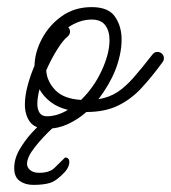

<svg xmlns="http://www.w3.org/2000/svg" viewBox="-20 -345 481 540"><path d="M112 17Q78 17 64 -2.5Q50 -22 50 -51Q50 -75 57.5 -103.5Q65 -132 77 -160Q78 -199 98.5 -237Q119 -275 154.5 -300Q190 -325 238 -325Q285 -325 303.5 -298Q322 -271 322 -234Q322 -212 317 -189.5Q312 -167 304 -147Q296 -127 284 -106.5Q272 -86 257 -66Q287 -71 309.5 -85.5Q332 -100 355 -126Q378 -152 409 -192Q415 -199 422 -199Q430 -199 435.5 -194Q441 -189 441 -181Q441 -175 437 -170Q408 -130 378.5 -98Q349 -66 312 -48Q275 -30 223 -30Q199 -9 171 4Q143 17 112 17ZM170 -242Q158 -233 141 -206Q124 -179 110 -147Q112 -116 135.5 -91.5Q159 -67 208 -64Q244 -99 266 -146.5Q288 -194 288 -232Q288 -258 276 -274Q264 -290 238 -290Q220 -290 203 -284Q186 -278 172 -268Q177 -263 177 -256Q177 -248 170 -242ZM85 -53Q85 -37 91.5 -27.5Q98 -18 112 -18Q141 -18 171 -36Q142 -43 122 -58.5Q102 -74 91 -94Q85 -70 85 -53ZM74 175Q51 175 35.5 164Q20 153 20 128Q20 101 35 75.5Q50 50 68.5 29.5Q87 9 99 0Q105 -6 116 -6Q121 -6 127.5 2Q134 10 128 15Q99 42 77.5 69.5Q56 97 56 116Q56 126 65 133.5Q74 141 90 141Q119 141 133 127.5Q147 114 163 98Q175 98 175 111Q175 124 163 138Q139 164 120.5 169.5Q102 175 74 175Z"/></svg>

Font: Meow Script
Style: Regular
Weight: 400
Designer: Robert E. Leuschke
Foundry: Robert E. Leuschke
Version: Version 1.010; ttfautohint (v1.8.3)